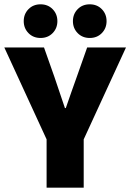

<svg xmlns="http://www.w3.org/2000/svg" viewBox="-30 -870 604 890"><path d="M214 -716.5Q192 -694 158 -694Q124 -694 102 -716.5Q80 -739 80 -772Q80 -805 102 -827.5Q124 -850 158 -850Q192 -850 214 -827.5Q236 -805 236 -772Q236 -739 214 -716.5ZM442 -716.5Q420 -694 386 -694Q352 -694 330 -716.5Q308 -739 308 -772Q308 -805 330 -827.5Q352 -850 386 -850Q420 -850 442 -827.5Q464 -805 464 -772Q464 -739 442 -716.5ZM186 0V-224L-10 -650H174L222 -514Q231 -487 247.5 -438.5Q264 -390 271 -369H275Q285 -398 302.5 -448Q320 -498 326 -514L374 -650H554L358 -224V0Z"/></svg>

Font: Assistant ExtraBold
Style: Regular
Weight: 800
Designer: Hebrew By Ben Nathan, Latin by Paul Hunt
Version: Version 2.001;PS 002.001;hotconv 1.0.88;makeotf.lib2.5.64775